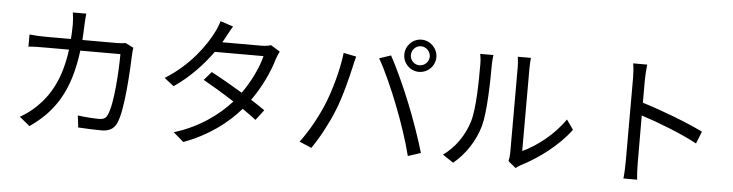

<svg xmlns="http://www.w3.org/2000/svg" viewBox="-50 -1054 5099 1336"><g transform="rotate(5 2500.0 -386.0)"><path d="M799 -607C782 -604 762 -602 735 -602H497C499 -635 501 -669 502 -705C503 -729 505 -764 508 -787H414C418 -763 421 -726 421 -704C421 -668 419 -634 417 -602H241C203 -602 162 -604 127 -608V-523C162 -527 202 -527 242 -527H410C383 -321 311 -196 212 -106C182 -77 141 -49 110 -32L182 27C349 -88 453 -240 489 -527H769C769 -420 756 -174 718 -98C707 -73 689 -65 660 -65C618 -65 565 -69 511 -76L521 7C573 10 631 13 682 13C737 13 769 -5 789 -47C834 -143 846 -434 850 -530C850 -543 852 -562 855 -579Z M1807 -681C1790 -674 1768 -671 1741 -671H1468C1476 -684 1483 -696 1489 -708C1499 -727 1517 -761 1533 -787L1443 -816C1436 -790 1421 -754 1411 -736C1366 -645 1262 -495 1090 -389L1157 -337C1269 -413 1358 -511 1422 -600H1762C1743 -521 1694 -418 1633 -333C1555 -380 1471 -428 1413 -458L1362 -399C1418 -368 1502 -318 1581 -267C1490 -167 1360 -71 1186 -18L1258 44C1434 -21 1560 -119 1650 -222C1688 -196 1721 -172 1745 -153L1800 -225C1775 -243 1741 -266 1703 -290C1773 -388 1824 -499 1849 -587C1855 -603 1864 -627 1872 -641Z M2783 -697C2783 -733 2812 -764 2848 -764C2885 -764 2915 -733 2915 -697C2915 -661 2885 -631 2848 -631C2812 -631 2783 -661 2783 -697ZM2737 -697C2737 -635 2787 -585 2848 -585C2910 -585 2961 -635 2961 -697C2961 -759 2910 -810 2848 -810C2787 -810 2737 -759 2737 -697ZM2218 -301C2183 -217 2127 -112 2064 -29L2149 7C2205 -73 2259 -176 2296 -268C2338 -370 2373 -518 2387 -580C2391 -602 2399 -631 2405 -653L2316 -671C2303 -556 2261 -404 2218 -301ZM2710 -339C2752 -232 2798 -97 2823 5L2912 -24C2886 -114 2833 -267 2792 -366C2750 -472 2686 -610 2646 -682L2565 -655C2609 -581 2670 -442 2710 -339Z M3141 24C3225 -45 3289 -143 3319 -250C3346 -350 3350 -564 3350 -675C3350 -705 3354 -735 3355 -747H3263C3267 -726 3270 -704 3270 -674C3270 -563 3269 -364 3240 -272C3210 -175 3150 -86 3066 -26ZM3577 23C3587 15 3596 8 3611 0C3727 -58 3866 -160 3952 -277L3904 -345C3828 -232 3705 -141 3613 -99V-676C3613 -714 3616 -742 3617 -750H3525C3526 -742 3531 -714 3531 -676V-77C3531 -57 3528 -37 3524 -21Z M4847 -342C4741 -395 4552 -467 4420 -507V-670C4420 -700 4424 -743 4427 -774H4329C4335 -743 4337 -698 4337 -670V-88C4337 -51 4335 -2 4331 30H4427C4423 -3 4421 -56 4421 -88L4420 -418C4531 -383 4704 -316 4813 -257Z"/></g></svg>

Font: Source Han Sans KR Regular
Style: Regular
Weight: 400
Designer: Ryoko NISHIZUKA (kana & ideographs); Paul D. Hunt (Latin, Greek & Cyrillic); Wenlong ZHANG (bopomofo); Sandoll Communica
Foundry: Adobe Systems Incorporated
Version: Version 1.004;PS 1.004;hotconv 1.0.82;makeotf.lib2.5.63406